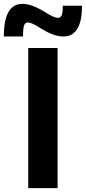

<svg xmlns="http://www.w3.org/2000/svg" viewBox="-48 -980 447 1000"><path d="M190 -915Q233 -887 254 -887Q267 -887 273 -900Q279 -913 279 -950H379Q379 -790 282 -790Q230 -790 160 -835Q117 -863 97 -863Q83 -863 77.5 -848Q72 -833 72 -790H-28Q-28 -960 69 -960Q118 -960 190 -915ZM99 0V-730H252V0Z"/></svg>

Font: Mplus 1p Bold
Style: Bold
Weight: 700
Version: Version 1.061